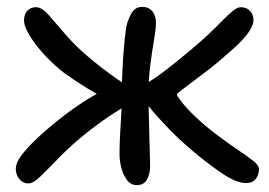

<svg xmlns="http://www.w3.org/2000/svg" viewBox="-20 -526 784 559"><path d="M696 7Q669 7 628.5 -20Q588 -47 538 -89Q504 -118 477.5 -145Q451 -172 430.5 -195.5Q410 -219 396 -238Q393 -242 390 -247.5Q387 -253 387 -259Q387 -265 391 -270Q395 -275 399 -279Q428 -295 463.5 -322.5Q499 -350 533.5 -379Q568 -408 589 -428Q609 -447 626 -464.5Q643 -482 657 -493.5Q671 -505 680 -505Q693 -505 701.5 -499.5Q710 -494 714 -485.5Q718 -477 718 -468Q718 -452 703 -431Q688 -410 663.5 -388Q639 -366 612 -343Q595 -329 574.5 -313.5Q554 -298 536 -284.5Q518 -271 506.5 -262Q495 -253 495 -251Q495 -247 509 -229Q523 -211 548.5 -186.5Q574 -162 608 -136Q645 -108 673.5 -89Q702 -70 718 -57Q734 -44 734 -34Q734 -17 724.5 -5Q715 7 696 7ZM63 8Q52 8 43.5 2Q35 -4 30.5 -14Q26 -24 26 -35Q26 -54 48.5 -81.5Q71 -109 108.5 -142Q146 -175 190 -207Q217 -226 236.5 -238Q256 -250 268.5 -256.5Q281 -263 288 -266L306 -232Q299 -234 280.5 -243Q262 -252 234 -269Q206 -286 169 -312Q141 -333 113.5 -362Q86 -391 68 -419.5Q50 -448 50 -467Q50 -477 54 -486Q58 -495 66 -500Q74 -505 85 -505Q102 -505 122.5 -481.5Q143 -458 173.5 -422.5Q204 -387 252 -348Q275 -329 304.5 -307.5Q334 -286 356 -274L354 -222Q325 -206 295.5 -186Q266 -166 233 -140Q188 -104 155 -70Q122 -36 99.5 -14Q77 8 63 8ZM378 13Q361 13 350 -1.5Q339 -16 333.5 -36.5Q328 -57 328 -78Q328 -104 329.5 -131.5Q331 -159 333 -192.5Q335 -226 335 -267Q335 -294 336.5 -323.5Q338 -353 340.5 -383.5Q343 -414 347 -444Q350 -463 361 -484.5Q372 -506 394 -506Q407 -506 416 -500Q425 -494 429.5 -483.5Q434 -473 434 -459Q434 -442 428.5 -410.5Q423 -379 417.5 -336Q412 -293 412 -239Q412 -228 413 -201.5Q414 -175 414.5 -144Q415 -113 416 -85Q417 -57 417 -42Q417 -20 408 -3.5Q399 13 378 13Z"/></svg>

Font: Shantell Sans Light
Style: Regular
Weight: 400
Version: Version 1.011;[c5ecc13dd]